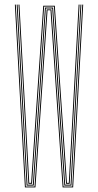

<svg xmlns="http://www.w3.org/2000/svg" viewBox="-20 -820 429 840"><path d="M89 0 45 -800H49L92.8 -4H131.2L184.2 -779H204.8L257.8 -4H296.2L340 -800H344L300 0H254L201 -775H188L135 0ZM96.5 -8 75.5 -389 53 -800H57L79.2 -393.2L100.2 -12H123.8L150 -394.2L176.8 -787H212.2L239.2 -393L265.2 -12H288.8L309.5 -391L332 -800H336L313.2 -386.8L292.5 -8H261.5L235.2 -390L208.5 -783H180.5L153.8 -390.5L127.5 -8ZM104.2 -16 83.2 -396.5 61 -800H65L87 -399.5L108 -20H116.2L142.2 -401L169.2 -795H219.8L246.8 -398.5L272.8 -20H281L301.8 -396.2L324 -800H328L305.8 -394.5L284.8 -16H269L243 -396L216 -791H173L146.2 -398.5L120 -16Z"/></svg>

Font: Big Shoulders Inline Display Thin
Style: Regular
Weight: 100
Designer: Patric King
Foundry: XO Type Co
Version: Version 1.000